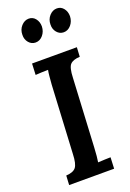

<svg xmlns="http://www.w3.org/2000/svg" viewBox="-175 -999 717 1059"><g transform="rotate(-20 183.5 -469.5)"><path d="M337 -700 334 -645Q294 -643 277.5 -625.5Q261 -608 259 -549L238 -149Q235 -91 230 -63Q247 -64 269 -65Q291 -66 304 -66L301 0H37L40 -55Q81 -57 97 -76.5Q113 -96 115 -154L136 -553Q138 -578 140 -601Q142 -624 145 -637Q128 -637 106 -636Q84 -635 71 -634L74 -700ZM298 -802Q274 -802 258 -821Q242 -840 243 -867Q243 -897 262 -918Q281 -939 306 -939Q330 -939 345 -920Q360 -901 360 -874Q359 -844 341 -823Q323 -802 298 -802ZM133 -802Q109 -802 93 -821Q77 -840 78 -867Q78 -897 97 -918Q116 -939 141 -939Q165 -939 180 -920Q195 -901 195 -874Q194 -844 176 -823Q158 -802 133 -802Z"/></g></svg>

Font: Lora SemiBold
Style: Italic
Weight: 600
Italic angle: -3°
Designer: Olga Karpushina, Alexei Vanyashin (Cyrillic)
Foundry: Cyreal
Version: Version 3.011; ttfautohint (v1.8.4.7-5d5b)